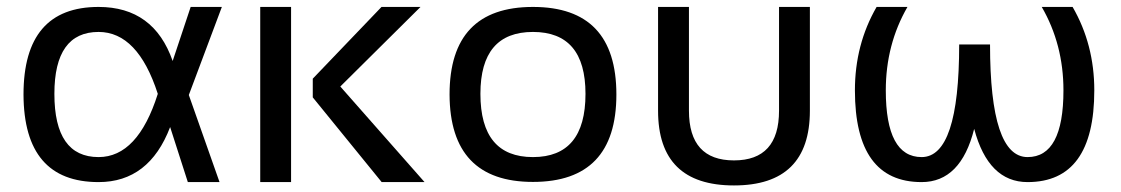

<svg xmlns="http://www.w3.org/2000/svg" viewBox="-20 -533 3282 562"><path d="M48.8 -256.3Q48.8 -512.7 268.6 -512.7Q430.2 -512.7 485.4 -354.5L538.1 -512.7H629.4L532.7 -254.9L622.6 0H529.8L478 -161.1Q416.5 0 268.6 0Q49.8 0 48.8 -256.3ZM268.6 -73.2Q383.3 -73.2 441.9 -258.3Q383.3 -439.5 268.6 -439.5Q139.2 -439.5 139.2 -258.3Q139.2 -73.2 268.6 -73.2Z M1210.9 -512.7 976.1 -279.8 1222.7 0H1097.2L895.5 -248V-302.7L1096.7 -512.7ZM832 -512.7V0H741.7V-512.7Z M1540 -73.2Q1693.8 -73.2 1693.8 -258.3Q1693.8 -439.5 1540 -439.5Q1386.2 -439.5 1386.2 -258.3Q1386.2 -73.2 1540 -73.2ZM1295.9 -256.3Q1295.9 -512.7 1540 -512.7Q1784.2 -512.7 1784.2 -256.3Q1784.2 -0.5 1540 -0.5Q1296.9 -0.5 1295.9 -256.3Z M1906.2 -209V-512.7H1996.6V-209Q1996.6 -63.5 2128.4 -63.5Q2260.3 -63.5 2260.3 -209V-512.7H2350.6V-209Q2350.6 9.8 2128.4 9.8Q1906.2 9.8 1906.2 -209Z M2545.9 -512.7H2636.2Q2572.8 -402.8 2572.8 -268.6Q2572.8 -73.2 2677.7 -73.2Q2787.6 -73.2 2787.6 -402.8H2877.9Q2877.9 -73.2 2987.8 -73.2Q3092.8 -73.2 3092.8 -268.6Q3092.8 -402.8 3029.3 -512.7H3119.6Q3183.1 -402.8 3183.1 -268.6Q3183.1 0 2987.8 0Q2873 0 2831.5 -155.8Q2792.5 0 2677.7 0Q2482.4 0 2482.4 -268.6Q2482.4 -402.8 2545.9 -512.7Z"/></svg>

Font: Sansation
Style: Regular
Weight: 400
Designer: Bernd Montag
Version: Version 1.301